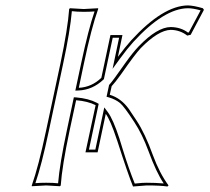

<svg xmlns="http://www.w3.org/2000/svg" viewBox="-20 -678 766 702"><path d="M336.9 -121.1H292.5L329.6 -293.5Q300.8 -308.1 258.3 -311.5L234.4 -200.2Q207 -70.8 202.1 0L199.2 2.9Q197.3 2.9 148.9 0Q148.9 0 96.2 2.9V0Q120.6 -68.8 148.4 -200.2L200.7 -444.8Q228 -574.2 232.9 -645L235.8 -647.9Q237.8 -647.9 286.1 -645Q286.1 -645 338.9 -647.9V-645Q314.5 -577.6 286.6 -444.8L268.1 -356.9Q315.4 -359.4 350.6 -393.6L383.8 -549.8H427.7L411.1 -470.2Q438.5 -506.8 460 -530.8Q576.2 -657.2 667 -658.2Q688.5 -657.7 721.7 -647.9L725.6 -642.1L677.2 -550.8L664.6 -547.9Q638.2 -568.4 604 -568.8Q558.6 -567.4 494.6 -502Q474.1 -480.5 422.4 -406.2Q401.4 -377 388.2 -362.8L381.3 -331.5Q422.4 -319.3 451.2 -279.3Q457.5 -270.5 479.5 -236.8Q510.3 -190.4 539.1 -110.4Q563.5 -44.4 596.2 0L592.3 3.9Q566.9 0 516.1 0Q509.8 0 466.3 3.9Q447.8 -41.5 409.7 -160.2Q408.2 -165 406.7 -168.9Q383.8 -238.3 366.7 -261.7ZM328.6 -130.9 361.3 -285.2 374.5 -267.6Q393.6 -241.7 416.5 -171.9Q420.9 -158.2 428.7 -132.3Q451.2 -59.6 472.7 -6.8Q505.4 -10.3 516.1 -9.8Q547.4 -9.8 578.6 -7.3Q551.3 -47.9 522.9 -125.5Q500 -187.5 471.2 -231.4Q434.1 -288.6 418.9 -301.3Q401.9 -314.9 378.4 -321.8L369.6 -324.2L378.9 -367.7L380.9 -369.6Q391.1 -380.4 439 -448.7Q465.8 -486.3 487.3 -508.8Q554.7 -578.6 604 -579.1Q641.1 -578.6 667 -559.1L670.4 -559.6L713.4 -640.1Q685.5 -647.9 667 -647.9Q579.6 -647 467.3 -524.4Q444.8 -499.5 418.9 -463.9L391.6 -426.3L415.5 -540H392.1L359.9 -388.7L357.9 -386.7Q318.4 -349.6 268.1 -347.2L255.4 -346.7L276.9 -447.3Q303.2 -570.8 325.7 -636.2Q307.1 -634.8 286.1 -634.8Q260.7 -634.8 242.7 -637.2Q236.8 -566.4 210.4 -442.9L158.2 -197.8Q132.3 -75.2 109.4 -8.3Q127.9 -9.8 148.9 -9.8Q174.3 -9.8 192.4 -7.8Q198.2 -78.6 224.6 -202.1L250 -322.3L258.8 -321.8Q304.2 -317.9 334 -302.2L340.8 -298.3L305.2 -130.9Z"/></svg>

Font: Linux Biolinum Outline O
Style: Italic
Weight: 400
Italic angle: -12°
Designer: Philipp H. Poll
Foundry: Philipp H. Poll
Version: Version 0.6.2